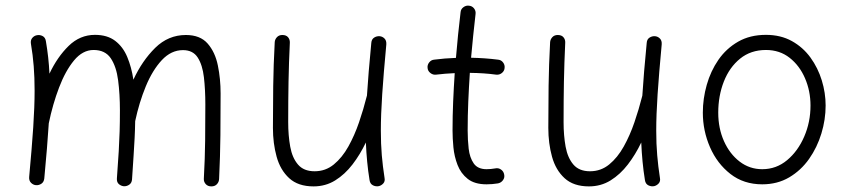

<svg xmlns="http://www.w3.org/2000/svg" viewBox="-20 -641 3041 688"><path d="M84.5 -6.8Q94.2 -111.3 99.1 -185.1Q104 -258.8 104 -315.9Q104 -363.8 100.8 -403.8Q97.7 -443.8 90.8 -484.4Q88.9 -497.1 95.5 -504.9Q102.1 -512.7 111.3 -514.6Q122.1 -517.1 132.3 -512Q142.6 -506.8 144.5 -493.2Q149.4 -464.4 152.6 -435.8Q155.8 -407.2 157.2 -377Q185.5 -437 226.1 -476.6Q266.6 -516.1 320.3 -516.1Q364.7 -516.1 392.8 -494.6Q420.9 -473.1 436 -436.8Q451.2 -400.4 458 -355.5Q489.3 -423.3 536.1 -469.5Q583 -515.6 646 -515.6Q697.3 -515.6 724.1 -484.9Q751 -454.1 760.7 -406.2Q770.5 -358.4 770.5 -306.2Q770.5 -231 769.8 -156Q769 -81.1 765.1 0.5Q764.6 11.2 757.3 19Q750 26.9 737.3 26.9Q724.6 26.9 717.3 18.8Q710 10.7 710.4 0Q714.4 -73.7 715.1 -137.7Q715.8 -201.7 715.8 -266.6Q715.8 -319.8 710.7 -364Q705.6 -408.2 688.5 -434.8Q671.4 -461.4 635.7 -461.4Q593.3 -461.4 559.8 -425.5Q526.4 -389.6 502.4 -331.5Q478.5 -273.4 464.4 -207Q463.9 -175.3 462.4 -146.7Q460.9 -118.2 458.7 -83.3Q456.5 -48.3 453.1 2Q452.1 14.6 443.1 20.8Q434.1 26.9 423.8 26.4Q413.6 25.4 405.8 18.6Q397.9 11.7 398.9 -2Q403.3 -61 405.5 -99.4Q407.7 -137.7 408.7 -170.7Q409.7 -203.6 409.7 -245.6Q409.7 -303.7 403.3 -353Q397 -402.3 377 -432.1Q356.9 -461.9 315.4 -461.9Q276.4 -461.9 245.4 -424.6Q214.4 -387.2 191.7 -327.4Q168.9 -267.6 154.8 -199.2Q152.3 -157.7 148.2 -108.9Q144 -60.1 138.7 -1.5Q137.2 11.7 127.9 17.6Q118.7 23.4 108.4 22.5Q98.6 21.5 91.1 13.9Q83.5 6.3 84.5 -6.8Z M1364.3 -481.9Q1354.5 -377.4 1349.6 -303.5Q1344.7 -229.5 1344.7 -172.9Q1344.7 -125 1348.1 -84.7Q1351.6 -44.4 1357.9 -3.9Q1360.4 8.3 1353.8 15.9Q1347.2 23.4 1337.9 25.9Q1327.1 28.3 1316.7 23.2Q1306.2 18.1 1304.2 4.4Q1298.8 -28.8 1295.7 -61.8Q1292.5 -94.7 1291 -130.4Q1270.5 -87.4 1243.2 -51.8Q1215.8 -16.1 1181.2 5.4Q1146.5 26.9 1103.5 26.9Q1048.3 26.9 1016.4 -2.4Q984.4 -31.7 971.2 -79.6Q958 -127.4 958 -182.6Q958 -258.3 959 -333Q960 -407.7 964.4 -489.3Q964.8 -499.5 972.2 -507.6Q979.5 -515.6 991.7 -515.6Q1005.4 -515.6 1012.2 -507.6Q1019 -499.5 1018.6 -488.3Q1015.1 -415 1013.9 -348.6Q1012.7 -282.2 1012.7 -203.6Q1012.7 -155.3 1020 -115.2Q1027.3 -75.2 1047.9 -51.3Q1068.4 -27.3 1107.4 -27.3Q1146.5 -27.3 1176.3 -51.8Q1206.1 -76.2 1228.3 -116Q1250.5 -155.8 1266.6 -202.9Q1282.7 -250 1293.9 -294.9Q1294.4 -296.9 1294.9 -298.3Q1297.4 -338.4 1301.3 -385.3Q1305.2 -432.1 1310.5 -487.3Q1311.5 -500.5 1320.8 -506.3Q1330.1 -512.2 1340.8 -511.2Q1350.6 -510.3 1357.9 -502.9Q1365.2 -495.6 1364.3 -481.9Z M1788.1 -397Q1787.1 -386.2 1778.1 -379.2Q1769 -372.1 1757.8 -373.5Q1714.8 -379.4 1663.6 -379.9Q1660.2 -328.6 1658 -277.1Q1655.8 -225.6 1655.8 -173.3Q1655.8 -140.1 1659.4 -108.2Q1663.1 -76.2 1677.5 -55.4Q1691.9 -34.7 1723.6 -34.7Q1738.3 -34.7 1754.9 -37.6Q1766.1 -40 1775.4 -33.4Q1784.7 -26.9 1786.6 -15.6Q1789.1 -4.9 1782.5 4.4Q1775.9 13.7 1764.6 16.1Q1744.1 19.5 1723.6 19.5Q1680.7 19.5 1656 0Q1631.3 -19.5 1619.6 -49.8Q1607.9 -80.1 1604.7 -113Q1601.6 -146 1601.6 -173.3Q1601.6 -225.6 1603.8 -276.9Q1606 -328.1 1609.4 -378.9Q1574.7 -377.4 1542.5 -373.5Q1531.7 -372.1 1522.5 -379.2Q1513.2 -386.2 1512.2 -397Q1510.7 -408.2 1517.8 -417.2Q1524.9 -426.3 1535.6 -427.2Q1572.8 -432.1 1613.8 -433.6Q1617.2 -474.6 1621.3 -515.4Q1625.5 -556.2 1630.4 -597.2Q1631.3 -608.4 1640.6 -615.2Q1649.9 -622.1 1660.6 -620.6Q1671.9 -619.6 1678.7 -610.8Q1685.5 -602.1 1684.1 -590.8Q1679.7 -551.3 1675.5 -512.2Q1671.4 -473.1 1668 -434.1Q1692.9 -433.6 1717 -431.9Q1741.2 -430.2 1764.6 -427.2Q1775.9 -426.3 1782.7 -417.2Q1789.6 -408.2 1788.1 -397Z M2351.1 -481.9Q2341.3 -377.4 2336.4 -303.5Q2331.5 -229.5 2331.5 -172.9Q2331.5 -125 2335 -84.7Q2338.4 -44.4 2344.7 -3.9Q2347.2 8.3 2340.6 15.9Q2334 23.4 2324.7 25.9Q2314 28.3 2303.5 23.2Q2293 18.1 2291 4.4Q2285.6 -28.8 2282.5 -61.8Q2279.3 -94.7 2277.8 -130.4Q2257.3 -87.4 2230 -51.8Q2202.6 -16.1 2168 5.4Q2133.3 26.9 2090.3 26.9Q2035.2 26.9 2003.2 -2.4Q1971.2 -31.7 1958 -79.6Q1944.8 -127.4 1944.8 -182.6Q1944.8 -258.3 1945.8 -333Q1946.8 -407.7 1951.2 -489.3Q1951.7 -499.5 1959 -507.6Q1966.3 -515.6 1978.5 -515.6Q1992.2 -515.6 1999 -507.6Q2005.9 -499.5 2005.4 -488.3Q2002 -415 2000.7 -348.6Q1999.5 -282.2 1999.5 -203.6Q1999.5 -155.3 2006.8 -115.2Q2014.2 -75.2 2034.7 -51.3Q2055.2 -27.3 2094.2 -27.3Q2133.3 -27.3 2163.1 -51.8Q2192.9 -76.2 2215.1 -116Q2237.3 -155.8 2253.4 -202.9Q2269.5 -250 2280.8 -294.9Q2281.2 -296.9 2281.7 -298.3Q2284.2 -338.4 2288.1 -385.3Q2292 -432.1 2297.4 -487.3Q2298.3 -500.5 2307.6 -506.3Q2316.9 -512.2 2327.6 -511.2Q2337.4 -510.3 2344.7 -502.9Q2352.1 -495.6 2351.1 -481.9Z M2724.6 -516.1Q2777.3 -516.1 2817.4 -493.9Q2857.4 -471.7 2884.3 -434.6Q2911.1 -397.5 2924.8 -352.8Q2938.5 -308.1 2938.5 -262.7Q2938.5 -212.4 2923.3 -162.6Q2908.2 -112.8 2879.2 -71.5Q2850.1 -30.3 2807.9 -5.4Q2765.6 19.5 2711.4 19.5Q2645 19.5 2597.4 -17.6Q2549.8 -54.7 2524.2 -113.5Q2498.5 -172.4 2498.5 -237.3Q2498.5 -287.6 2512.5 -336.9Q2526.4 -386.2 2554.4 -426.8Q2582.5 -467.3 2625 -491.7Q2667.5 -516.1 2724.6 -516.1ZM2724.6 -461.9Q2670.4 -461.9 2632.1 -430.9Q2593.8 -399.9 2573.7 -348.6Q2553.7 -297.4 2553.7 -237.3Q2553.7 -181.2 2574.2 -135.3Q2594.7 -89.4 2630.4 -62Q2666 -34.7 2711.4 -34.7Q2761.7 -34.7 2800.5 -67.1Q2839.4 -99.6 2861.8 -151.6Q2884.3 -203.6 2884.3 -262.7Q2884.3 -314.9 2864.7 -360.4Q2845.2 -405.8 2809.6 -433.8Q2773.9 -461.9 2724.6 -461.9Z"/></svg>

Font: Mikhak Light
Style: Regular
Weight: 300
Designer: Amin Abedi
Version: Version 3.3